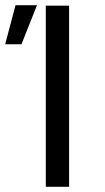

<svg xmlns="http://www.w3.org/2000/svg" viewBox="-59 -722 405 742"><path d="M118 -700H208V0H118ZM1 -702H84L24 -551H-39Z"/></svg>

Font: Moderustic
Style: Regular
Weight: 400
Designer: Tural Alisoy
Foundry: TAFT Foundry
Version: Version 2.120